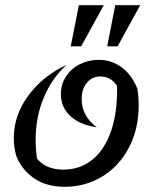

<svg xmlns="http://www.w3.org/2000/svg" viewBox="-20 -708 588 738"><path d="M43 -107Q33 -141 33 -177Q33 -264 88 -339.5Q143 -415 236 -459Q180 -408 148.5 -333.5Q117 -259 117 -170Q117 -136 122 -99Q156 -56 224 -56Q289 -56 336.5 -95.5Q384 -135 408 -207.5Q432 -280 430 -378Q406 -414 366 -414Q334 -414 314 -390Q294 -366 294 -327Q294 -294 309 -266.5Q324 -239 352 -219Q289 -227 251.5 -261Q214 -295 214 -346Q214 -384 234 -414.5Q254 -445 287.5 -461.5Q321 -478 359 -478Q409 -478 448 -449Q487 -420 508 -367Q513 -337 513 -304Q513 -211 475 -139.5Q437 -68 372 -29Q307 10 229 10Q159 10 112 -22Q65 -54 43 -107ZM283 -688H379L292 -530H252ZM423 -688H519L432 -530H392Z"/></svg>

Font: Srisakdi
Style: Bold
Weight: 700
Designer: Cadson Demak Co.,Ltd.
Foundry: Cadson Demak Co.,Ltd.
Version: Version 1.000